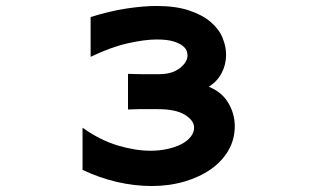

<svg xmlns="http://www.w3.org/2000/svg" viewBox="-20 -555 1040 642"><path d="M487 67Q430 67 371.5 53.5Q313 40 256 13V-128Q315 -86 374 -68.5Q433 -51 483 -51Q514 -51 540.5 -57Q567 -63 586.5 -73Q606 -83 617.5 -97.5Q629 -112 629 -128Q629 -152 598.5 -171Q568 -190 508 -190Q485 -190 470 -190Q455 -190 444.5 -190Q434 -190 426 -189.5Q418 -189 408 -189V-308Q410 -308 414 -308Q418 -308 426.5 -307.5Q435 -307 450.5 -307Q466 -307 492 -307H513Q555 -307 581 -327Q607 -347 607 -370Q607 -374 605 -382.5Q603 -391 593 -400Q583 -409 562 -416Q541 -423 504 -423Q465 -423 408.5 -410.5Q352 -398 283 -365V-498Q347 -518 403 -526.5Q459 -535 504 -535Q568 -535 612.5 -520Q657 -505 684.5 -481.5Q712 -458 724 -429Q736 -400 736 -372Q736 -339 721 -310.5Q706 -282 678 -265Q721 -248 743 -211.5Q765 -175 765 -133Q765 -89 744 -52.5Q723 -16 685.5 10.5Q648 37 597 52Q546 67 487 67Z"/></svg>

Font: LINE Seed JP_TTF Bold
Style: Regular
Weight: 700
Designer: LINE & Fontrix & Fontworks
Version: Version 1.009